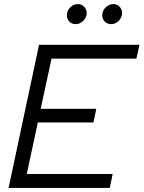

<svg xmlns="http://www.w3.org/2000/svg" viewBox="-20 -919 702 939"><path d="M22 0 171 -700H662L647 -632H232L179 -387H451L437 -320H165L111 -68H531L517 0ZM350 -801Q331 -801 319 -813.5Q307 -826 307 -845Q307 -866 323 -882.5Q339 -899 361 -899Q379 -899 391.5 -886Q404 -873 404 -855Q404 -834 387.5 -817.5Q371 -801 350 -801ZM523 -801Q505 -801 492.5 -813.5Q480 -826 480 -845Q480 -866 496.5 -882.5Q513 -899 535 -899Q553 -899 565 -886Q577 -873 577 -855Q577 -834 561 -817.5Q545 -801 523 -801Z"/></svg>

Font: Red Hat Display VF
Style: Italic
Weight: 300
Italic angle: -12°
Designer: Pentagram, MCKL
Foundry: Pentagram, MCKL
Version: Version 1.010